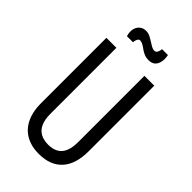

<svg xmlns="http://www.w3.org/2000/svg" viewBox="-256 -906 993 993"><g transform="rotate(45 241.0 -409.5)"><path d="M243 12Q206 12 177.5 2.5Q149 -7 128 -24Q107 -41 93 -65.5Q79 -90 72.5 -119Q66 -148 66 -180V-660H139V-176Q139 -136 151 -109Q163 -82 186.5 -69Q210 -56 244 -56Q277 -56 299.5 -69Q322 -82 333 -108.5Q344 -135 344 -176V-660H416V-180Q416 -86 371.5 -37Q327 12 243 12ZM300 -732Q284 -732 269.5 -738Q255 -744 243 -753Q231 -762 220 -768Q209 -774 199 -774Q190 -774 185 -764Q180 -754 179 -741H135Q128 -764 131.5 -784.5Q135 -805 149.5 -818Q164 -831 186 -831Q201 -831 214.5 -824.5Q228 -818 241 -809.5Q254 -801 265.5 -794.5Q277 -788 288 -788Q299 -788 304.5 -798Q310 -808 311 -822H354Q359 -798 355 -777Q351 -756 338 -744Q325 -732 300 -732Z"/></g></svg>

Font: Bricolage Grotesque 24pt Condensed Light
Style: Regular
Weight: 300
Width: 3
Designer: Mathieu Triay
Foundry: Atelier Triay
Version: Version 1.001;gftools[0.9.33.dev8+g029e19f]